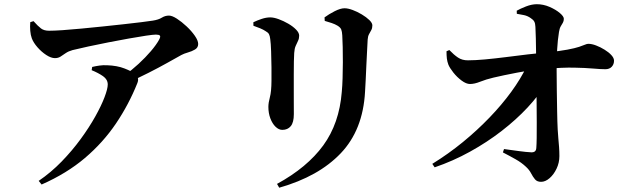

<svg xmlns="http://www.w3.org/2000/svg" viewBox="-20 -816 2990 904"><path d="M563.7 -459.4Q600.2 -485.5 632.7 -515.5Q665.1 -545.5 690.4 -575.1Q715.7 -604.8 728.6 -628.2Q737.1 -643.7 732.8 -648.4Q728.4 -653.1 713.9 -653.1Q701.8 -653.1 667.4 -648Q633 -642.9 586.7 -634.6Q540.5 -626.3 490.6 -616.6Q440.7 -606.9 396.1 -597.2Q351.5 -587.5 321.6 -580.1Q302.6 -574.9 289.5 -565.9Q276.4 -556.9 265.2 -549.6Q254 -542.3 238.6 -542.3Q220.6 -542.3 197.9 -557Q175.3 -571.8 156.4 -593.4Q137.5 -615.1 129.8 -635.4Q124.2 -650.6 122.5 -670.7Q120.7 -690.7 122.5 -711.6L137.8 -716.4Q158.8 -692.9 173 -682.1Q187.2 -671.3 211.1 -671.3Q234.3 -671.3 273.8 -673.9Q313.3 -676.5 362.3 -681.3Q411.4 -686.1 463.1 -691.3Q514.8 -696.6 562 -701.9Q609.2 -707.1 645.6 -711.6Q682.1 -716.1 699.4 -718.9Q726.5 -723.1 742 -732.9Q757.6 -742.6 775.6 -742.6Q790.2 -742.6 812.8 -728.1Q835.4 -713.5 858.5 -691.8Q881.7 -670.1 897.4 -647.5Q913.1 -624.9 913.1 -608.9Q913.1 -591.8 898.1 -582.9Q883.1 -574 864.6 -568.9Q846.2 -563.7 833.7 -556.9Q807.3 -542.3 767.3 -519.8Q727.2 -497.3 679.3 -473.1Q631.4 -449 580.4 -425.8ZM162.2 35.6Q220 -3.8 270 -55.2Q320 -106.7 360.1 -161.7Q400.2 -216.6 428.7 -267.7Q457.2 -318.7 472.2 -358.4Q487.3 -398.1 487.3 -418.1Q487.3 -441.8 465.3 -457.2Q443.2 -472.6 411.6 -485.5L414 -500.8Q431.2 -504.9 448.3 -507.3Q465.5 -509.7 483.8 -508.8Q531.6 -507.2 566.3 -493.6Q601 -480 613.4 -469.5Q624.3 -460.7 628.5 -450.6Q632.7 -440.4 627 -425.4Q586.6 -324.2 526.1 -234.6Q465.6 -145 379.9 -72.1Q294.1 0.7 175.9 52.8Z M1284.3 49.9Q1426.5 -27.8 1502 -131.4Q1577.5 -235 1589.2 -383Q1591.9 -410.9 1593 -447.9Q1594.2 -484.9 1594.3 -523.1Q1594.5 -561.3 1593.6 -594.9Q1592.7 -628.5 1591.5 -649.6Q1590.5 -667.2 1586.7 -677Q1583 -686.7 1569 -695.2Q1557.6 -702.1 1541.8 -707.5Q1526.1 -712.9 1509 -717.6L1508 -734.2Q1528.6 -749.4 1555.9 -763.3Q1583.2 -777.1 1602.2 -777.1Q1618.4 -777.1 1640.2 -769Q1662.1 -761 1683.5 -748.1Q1705 -735.2 1719.1 -721.5Q1733.2 -707.7 1733.2 -696.6Q1733.2 -683.7 1728.1 -674.3Q1723 -664.8 1717.5 -655Q1712.1 -645.2 1711.1 -629.6Q1710.1 -608.4 1708.3 -575.8Q1706.6 -543.2 1704.9 -507.4Q1703.1 -471.6 1701.8 -439Q1700.4 -406.3 1698.7 -383.3Q1688.8 -204 1584.5 -94.5Q1480.3 15.1 1294.7 67.8ZM1309.1 -204.5Q1292.8 -204.5 1277.5 -219.1Q1262.3 -233.8 1252.9 -258.6Q1243.6 -283.4 1243.6 -312.7Q1243.6 -332 1250.7 -358.2Q1257.9 -384.5 1258.2 -435.6Q1258.4 -460.8 1258.2 -499Q1257.9 -537.1 1256.5 -574.5Q1255.2 -611.9 1252.4 -631.8Q1250.7 -647.2 1246.4 -655.2Q1242 -663.2 1230.5 -669.4Q1220 -676.5 1204.8 -682.8Q1189.7 -689 1173.2 -694.7L1172.9 -711.3Q1191.3 -720.1 1212.3 -727.1Q1233.4 -734.1 1252.6 -734.1Q1269.2 -734.1 1292 -725.8Q1314.8 -717.5 1337.1 -704.6Q1359.5 -691.6 1374 -676.7Q1388.6 -661.9 1388.6 -648.1Q1388.6 -634.9 1383.3 -623.9Q1378 -612.9 1372.3 -600.1Q1366.5 -587.4 1365.2 -566.4Q1364.2 -553.4 1363.7 -526.8Q1363.2 -500.1 1363.2 -465.9Q1363.2 -431.7 1363.2 -396.3Q1363.2 -360.9 1363.3 -330.2Q1363.5 -299.5 1363.5 -278.8Q1363.5 -239.5 1349 -222Q1334.6 -204.5 1309.1 -204.5Z M2015.4 -44.5Q2091.2 -91.3 2159.1 -146.8Q2226.9 -202.3 2284.7 -262.4Q2342.6 -322.5 2387.3 -383.8Q2432.1 -445.2 2460.1 -503.9L2550.8 -510.1L2549.5 -421.8Q2517 -366.6 2463.8 -309.6Q2410.6 -252.6 2341.8 -199.3Q2273 -146 2193.1 -101.9Q2113.2 -57.7 2026.5 -28.1ZM2527.5 40.1Q2508.8 40.1 2498.9 28.3Q2489 16.5 2480.6 0.2Q2472.3 -16.1 2456.2 -30.9Q2435.5 -50.4 2408.2 -65.8Q2381 -81.3 2347.8 -98.4L2353.1 -114.2Q2389.2 -109.4 2423.4 -104.6Q2457.6 -99.9 2481.7 -98.8Q2504.1 -98 2505.1 -119.5Q2506.4 -134.4 2506.9 -165.7Q2507.4 -197 2507.2 -239.7Q2507.1 -282.4 2506.6 -331.5Q2506.1 -380.6 2505.6 -431.1Q2505.1 -481.5 2504.4 -528.2Q2504.4 -543.5 2503.9 -573.3Q2503.4 -603.1 2502.9 -635Q2502.4 -666.9 2500.9 -689.5Q2500.2 -705.7 2495.6 -714.2Q2491.1 -722.8 2479.3 -730.4Q2464.8 -741 2447.2 -744.8Q2429.6 -748.6 2413.4 -751.1L2412.9 -765.6Q2429.3 -774.9 2456.4 -785.6Q2483.5 -796.2 2507.6 -796.2Q2538.2 -796.2 2567.4 -783.6Q2596.5 -771 2615.6 -754.9Q2634.7 -738.9 2634.7 -727.5Q2634.7 -716.5 2630.1 -708.9Q2625.5 -701.3 2620.1 -691.9Q2614.6 -682.6 2611.9 -665.5Q2608.7 -646.6 2606.6 -625.6Q2604.5 -604.6 2603.4 -585.3Q2602.3 -566 2601.6 -550.4Q2600.8 -528.3 2600.8 -485.5Q2600.8 -442.7 2601.6 -391.7Q2602.3 -340.7 2603.2 -291.3Q2604 -241.9 2605.8 -206.6Q2606.8 -185.7 2608.8 -164.9Q2610.8 -144.1 2612.3 -123.4Q2613.8 -102.7 2613.8 -81.2Q2613.8 -49.9 2600.6 -22.1Q2587.4 5.7 2567.6 22.9Q2547.8 40.1 2527.5 40.1ZM2192.7 -420.5Q2175.1 -420.5 2153.3 -436.7Q2131.5 -452.9 2114.4 -474.6Q2097.4 -496.3 2091.2 -511.4Q2085.8 -525.8 2084 -540.4Q2082.3 -555.1 2082.3 -574.6L2095.6 -580.4Q2116.7 -558.2 2136.4 -545Q2156.1 -531.7 2183.3 -532Q2217 -532 2263.4 -536.2Q2309.7 -540.5 2361.8 -547.1Q2413.9 -553.7 2464.3 -559.8Q2514.6 -565.8 2556.3 -569.6Q2616.1 -575.4 2651.8 -582.3Q2687.6 -589.1 2706.5 -595.4Q2725.4 -601.8 2734.4 -605.7Q2743.5 -609.7 2749.8 -609.7Q2766.4 -609.7 2786.7 -601.9Q2807 -594.2 2826.5 -582.1Q2846.1 -570.1 2858.5 -556.5Q2871 -542.9 2871 -530.3Q2871 -513.1 2860.2 -501.6Q2849.3 -490.1 2830.8 -490.1Q2808.3 -490.1 2772.1 -493.3Q2735.9 -496.5 2682.7 -497.5Q2629.4 -498.6 2553.5 -492.1Q2477.7 -486.1 2413.5 -473.7Q2349.3 -461.4 2303 -450.5Q2267.6 -442.1 2240.9 -431.3Q2214.2 -420.5 2192.7 -420.5Z"/></svg>

Font: Noto Serif HK ExtraLight
Style: Regular
Weight: 200
Designer: Ryoko NISHIZUKA 西塚涼子 (kana & ideographs); Frank Grießhammer (Latin, Greek & Cyrillic); Wenlong ZHANG 张文龙 (bopomofo); San
Foundry: Adobe
Version: Version 2.002-H1;hotconv 1.1.0;makeotfexe 2.6.0